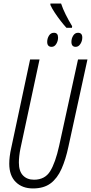

<svg xmlns="http://www.w3.org/2000/svg" viewBox="-20 -1048 511 1078"><path d="M353 -892Q339 -907 321.5 -929.5Q304 -952 288 -976Q272 -1000 263 -1020V-1028H323Q333 -998 349 -966Q365 -934 385 -901L384 -892ZM270 -785Q245 -785 245 -813Q245 -832 255 -848Q265 -864 283 -864Q306 -864 306 -837Q306 -818 296 -801.5Q286 -785 270 -785ZM405 -785Q381 -785 381 -813Q381 -832 391 -848Q401 -864 418 -864Q442 -864 442 -837Q442 -818 431.5 -801.5Q421 -785 405 -785ZM165 10Q105 10 68.5 -26Q32 -62 32 -129Q32 -168 43 -217L149 -714H202L95 -215Q86 -170 86 -135Q86 -87 109 -63Q132 -39 171 -39Q232 -39 261.5 -86.5Q291 -134 312 -229L418 -714H471L364 -224Q349 -153 325.5 -100Q302 -47 264 -18.5Q226 10 165 10Z"/></svg>

Font: Noto Sans ExtraCondensed Light
Style: Italic
Weight: 300
Width: 2
Italic angle: -12°
Designer: Monotype Design Team
Foundry: Monotype Imaging Inc.
Version: Version 2.013; ttfautohint (v1.8.4.7-5d5b)